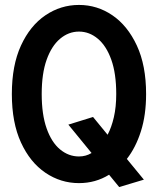

<svg xmlns="http://www.w3.org/2000/svg" viewBox="-20 -731 640 778"><path d="M463 27 422 -23Q367 11 300 11Q226 11 164 -31Q102 -73 65 -153.5Q28 -234 28 -350Q28 -466 65 -546.5Q102 -627 164 -669Q226 -711 300 -711Q374 -711 435.5 -669Q497 -627 534.5 -546.5Q572 -466 572 -350Q572 -265 551 -199Q530 -133 494 -87L563 -3ZM300 -97Q328 -97 351 -111L257 -226L357 -257L416 -185Q432 -215 441.5 -256.5Q451 -298 451 -350Q451 -433 431 -489Q411 -545 376.5 -574Q342 -603 300 -603Q258 -603 223.5 -574Q189 -545 169 -489Q149 -433 149 -350Q149 -267 169 -210.5Q189 -154 223.5 -125.5Q258 -97 300 -97Z"/></svg>

Font: Red Hat Mono SemiBold
Style: Regular
Weight: 600
Monospace: yes
Designer: Pentagram, MCKL
Foundry: Pentagram, MCKL
Version: Version 1.023